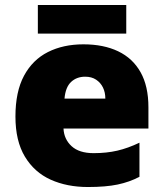

<svg xmlns="http://www.w3.org/2000/svg" viewBox="-20 -741 658 771"><path d="M315 -563Q396 -563 454.5 -535Q513 -507 544.5 -451Q576 -395 576 -310V-225H235Q237 -182 267.5 -154Q298 -126 356 -126Q408 -126 451 -136Q494 -146 540 -168V-31Q500 -10 452.5 0Q405 10 333 10Q249 10 183.5 -19.5Q118 -49 80 -112Q42 -175 42 -273Q42 -373 76.5 -437Q111 -501 172.5 -532Q234 -563 315 -563ZM322 -433Q288 -433 265.5 -412Q243 -391 239 -345H403Q403 -370 393.5 -389.5Q384 -409 366 -421Q348 -433 322 -433ZM487 -721V-606H132V-721Z"/></svg>

Font: Noto Sans Armenian Black
Style: Regular
Weight: 900
Version: Version 2.007